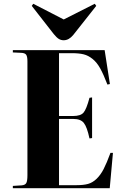

<svg xmlns="http://www.w3.org/2000/svg" viewBox="-20 -995 655 1015"><path d="M316.9 -782.2Q302.2 -782.2 290.8 -789.3Q279.3 -796.4 264.2 -814.9L147.9 -963.9L155.8 -975.1L316.9 -892.1L481 -975.1L488.8 -963.9L367.2 -810.1Q344.2 -782.2 316.9 -782.2ZM47.9 0V-12.2L94.2 -15.1Q112.8 -16.6 118.9 -27.3Q125 -38.1 125 -68.8V-670.9Q125 -696.3 118.2 -705.8Q111.3 -715.3 90.8 -715.8L47.9 -717.8V-730H533.2L561 -550.8L547.9 -547.9Q527.3 -601.6 509.8 -633.3Q492.2 -665 469.5 -683.3Q446.8 -701.7 422.1 -707.8Q397.5 -713.9 358.9 -713.9H292V-381.8H367.2Q406.2 -381.8 421.6 -399.7Q437 -417.5 453.1 -478L466.8 -480V-265.1L453.1 -263.2Q439.9 -324.2 423.1 -345.2Q406.2 -366.2 368.2 -366.2H292V-16.1H384.8Q421.4 -16.1 445.3 -22.7Q469.2 -29.3 490.2 -49.3Q511.2 -69.3 527.6 -100.8Q543.9 -132.3 564 -187H577.1L560.1 0Z"/></svg>

Font: Display Regular
Style: Bold
Weight: 700
Designer: Latin by Veronika Burian and Jose Scaglione. Greek by Irene Vlachou. Cyrillic by Vera Evstafieva.
Foundry: TypeTogether
Version: Version 3.002